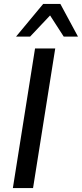

<svg xmlns="http://www.w3.org/2000/svg" viewBox="-20 -950 414 970"><path d="M45 0 157 -705H259L147 0ZM61 -765 198 -930H285L374 -765H302L233 -872L132 -765Z"/></svg>

Font: Nunito Sans 10pt SemiCondensed SemiBold
Style: Italic
Weight: 600
Width: 4
Italic angle: -9°
Designer: Vernon Adams
Foundry: Vernon Adams
Version: Version 3.101;gftools[0.9.27]